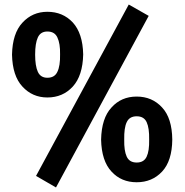

<svg xmlns="http://www.w3.org/2000/svg" viewBox="-20 -787 814 847"><path d="M548 -767 139 -11 227 40 636 -717ZM189 -735Q123 -735 79 -687Q35 -640 33 -546Q35 -452 79 -405Q123 -357 189 -357Q257 -357 301 -405Q345 -453 347 -547Q345 -640 301 -688Q257 -735 189 -735ZM189 -648Q221 -648 233 -622Q246 -595 245 -547Q246 -496 233 -470Q221 -444 189 -444Q159 -444 147 -470Q135 -496 135 -546Q135 -596 147 -622Q159 -648 189 -648ZM583 -361Q515 -361 472 -313Q428 -266 426 -171Q428 -77 472 -30Q515 17 583 17Q651 17 695 -30Q739 -77 740 -171Q739 -266 695 -313Q651 -361 583 -361ZM583 -274Q615 -274 627 -248Q639 -222 638 -171Q639 -121 627 -96Q615 -70 583 -70Q551 -70 539 -96Q527 -122 528 -171Q527 -223 539 -248Q551 -274 583 -274Z"/></svg>

Font: Glow Sans SC Compressed
Style: Bold
Weight: 700
Width: 2
Designer: Ryoko NISHIZUKA (kana, bopomofo & ideographs); Paul D. Hunt (Latin, Greek & Cyrillic); Sandoll Communications, Soo-young
Version: Version 0.93